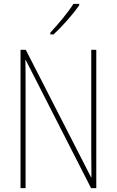

<svg xmlns="http://www.w3.org/2000/svg" viewBox="-20 -971 602 991"><path d="M389 -944V-951H359C327 -901 285 -852 240 -803V-793H256C299 -832 356 -896 389 -944ZM477 0V-714H451V-190C451 -156 452 -103 452 -56H450L113 -714H86V0H112V-534C112 -589 112 -625 111 -661H113L450 0Z"/></svg>

Font: Noto Sans Thai Looped Condensed Thin
Style: Regular
Weight: 100
Width: 3
Designer: Sasikarn Vongin, Ben Mitchell
Foundry: The Fontpad Ltd
Version: Version 1.001